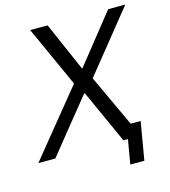

<svg xmlns="http://www.w3.org/2000/svg" viewBox="-155 -797 912 1029"><g transform="rotate(-15 301.0 -282.5)"><path d="M259 -360 260 -365 108 -700H205L323 -430H326L541 -700H636L367 -366L366 -361L534 0H438L304 -296H299L60 0H-34ZM463 0H453L449 -76H554L518 135H440Z"/></g></svg>

Font: Fixel Italic Variable 20240409 Display Thin
Style: Italic
Weight: 100
Italic angle: -10°
Designer: AlfaBravo + MacPaw
Foundry: Kyrylo Tkachov, Marchela Mozhyna, Serhii Makarenko, Maria Weinstein, Zakhar Kryvoshyya
Version: Version 1.211;Glyphs 3.2 (3225)